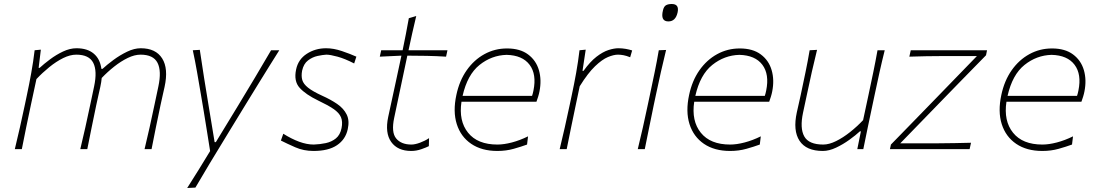

<svg xmlns="http://www.w3.org/2000/svg" viewBox="-20 -745 5484 959"><path d="M54 0Q67.5 -56.5 79.5 -108.8Q91.5 -161 104 -221L114.5 -271Q126 -324.5 136.2 -381.5Q146.5 -438.5 153 -494L184 -497L173 -406H178Q199 -425.5 229.8 -448.5Q260.5 -471.5 295 -487.8Q329.5 -504 362 -504Q416.5 -504 448.2 -477.2Q480 -450.5 486.5 -401H492Q514 -421.5 546.5 -445.5Q579 -469.5 614.8 -486.8Q650.5 -504 683 -504Q758 -504 790 -453.2Q822 -402.5 802 -311Q797.5 -290.5 792.8 -270Q788 -249.5 782 -221Q769 -160 758.5 -108.2Q748 -56.5 737 0H702Q715.5 -56.5 727.2 -108.5Q739 -160.5 751.5 -221L771 -313Q787.5 -390.5 766.8 -431.2Q746 -472 682 -472Q652 -472 618 -455.5Q584 -439 550.5 -412.5Q517 -386 488 -355.5Q486.5 -336.5 481 -311Q476.5 -290.5 471.8 -270Q467 -249.5 461 -221Q448.5 -161 437.8 -108.8Q427 -56.5 416 0H381Q394.5 -56.5 406.2 -108.5Q418 -160.5 430.5 -221L450 -313Q466.5 -390.5 445.8 -431.2Q425 -472 361 -472Q330 -472 295.2 -454.8Q260.5 -437.5 226 -409.5Q191.5 -381.5 162 -350L134.5 -222Q121.5 -161 110.8 -108.8Q100 -56.5 89 0Z M915 194Q944 148 973 101.8Q1002 55.5 1029.5 9.5Q1021.5 -39 1013.8 -89.2Q1006 -139.5 998 -187L983 -276Q974 -329.5 964.2 -385.2Q954.5 -441 943 -494L978 -496Q988.5 -424 999.5 -355.2Q1010.5 -286.5 1022.5 -214L1052 -35H1058L1168 -215.5Q1211.5 -287 1252.5 -355.8Q1293.5 -424.5 1334 -494H1375Q1349.5 -453.5 1326.2 -416.2Q1303 -379 1275.5 -334.5Q1248 -290 1210 -228L1125 -89Q1066.5 6.5 1027 72.2Q987.5 138 956 192Z M1546 9Q1496.5 9 1454.5 -9.5Q1412.5 -28 1383 -43L1395 -77Q1435.5 -51.5 1474 -37.2Q1512.5 -23 1547 -23Q1578 -24 1607.2 -30.2Q1636.5 -36.5 1657.8 -53.8Q1679 -71 1686 -105Q1692.5 -137.5 1683 -159.8Q1673.5 -182 1645.5 -201Q1617.5 -220 1569 -243Q1507 -273 1476.8 -306.2Q1446.5 -339.5 1459 -398Q1469.5 -448.5 1512.2 -476.2Q1555 -504 1609 -504Q1646.5 -504 1688.2 -489.8Q1730 -475.5 1760 -462L1749 -428Q1702.5 -452 1665.8 -462Q1629 -472 1610 -472Q1591.5 -471 1566 -465.5Q1540.5 -460 1518.5 -443.2Q1496.5 -426.5 1489 -392Q1484 -365.5 1489.8 -345.5Q1495.5 -325.5 1518.8 -307Q1542 -288.5 1589 -267Q1631.5 -248 1664 -225.8Q1696.5 -203.5 1711.5 -173.2Q1726.5 -143 1717 -100Q1706 -48.5 1663.2 -19.8Q1620.5 9 1546 9Z M2034 9Q1966 9 1934 -36Q1902 -81 1919 -161Q1939.5 -257 1957 -336.5Q1974.5 -416 1985 -467L1877 -462L1884 -494H1991Q1999.5 -536 2007.2 -574.5Q2015 -613 2022 -654L2059 -665Q2047 -615.5 2038.8 -578Q2030.5 -540.5 2020.5 -494H2215L2208 -462Q2160.5 -465 2111.2 -466Q2062 -467 2014.5 -467L1949 -157Q1933.5 -84.5 1958.5 -53.8Q1983.5 -23 2035 -23Q2052.5 -23 2077.8 -32.2Q2103 -41.5 2123 -55L2122 -15Q2109.5 -8.5 2084.5 0.2Q2059.5 9 2034 9Z M2464.5 9Q2386 9 2333.8 -26.5Q2281.5 -62 2261.5 -125Q2241.5 -188 2259.5 -271Q2274.5 -342 2311 -394Q2347.5 -446 2399.5 -474.5Q2451.5 -503 2512.5 -503Q2577.5 -503 2617.5 -473.2Q2657.5 -443.5 2671.8 -394.5Q2686 -345.5 2674.5 -288Q2672.5 -277 2668 -262.2Q2663.5 -247.5 2659.5 -237H2285Q2270.5 -141 2318 -82Q2365.5 -23 2464.5 -23Q2497 -23 2537 -33.5Q2577 -44 2617.5 -64L2612.5 -23Q2584 -12.5 2546 -1.8Q2508 9 2464.5 9ZM2510.5 -471Q2435.5 -469 2375 -420.5Q2314.5 -372 2290.5 -266H2637.5Q2642 -279.5 2644.5 -293Q2661 -374 2625.2 -421.5Q2589.5 -469 2510.5 -471Z M2775.5 0Q2789 -56.5 2800.8 -108Q2812.5 -159.5 2825.5 -221L2836 -270.5Q2847.5 -324 2857.8 -381.2Q2868 -438.5 2874.5 -494L2905.5 -497L2889.5 -391H2894.5Q2927.5 -437 2959.2 -461.5Q2991 -486 3019 -495Q3047 -504 3068.5 -504Q3087.5 -504 3105.8 -500.8Q3124 -497.5 3137.5 -493L3127.5 -459Q3109 -466.5 3094.5 -469.2Q3080 -472 3066.5 -472Q3045.5 -472 3016.5 -460Q2987.5 -448 2952 -414Q2916.5 -380 2875.5 -314L2856 -221.5Q2843 -160.5 2832.5 -108.5Q2822 -56.5 2810.5 0Z M3165.5 0Q3179 -56.5 3191 -108.5Q3203 -160.5 3215.5 -221L3226 -270.5Q3239 -332 3250 -385Q3261 -438 3270.5 -494L3307 -495.5Q3293 -439 3281.2 -386.2Q3269.5 -333.5 3256 -270.5L3245.5 -221Q3233 -160.5 3222.5 -108.5Q3212 -56.5 3200.5 0ZM3318.5 -638Q3277.5 -638 3291.5 -694Q3296 -713 3306.8 -719Q3317.5 -725 3335.5 -725Q3373.5 -725 3364.5 -683Q3354.5 -638 3318.5 -638Z M3627 9Q3548.5 9 3496.2 -26.5Q3444 -62 3424 -125Q3404 -188 3422 -271Q3437 -342 3473.5 -394Q3510 -446 3562 -474.5Q3614 -503 3675 -503Q3740 -503 3780 -473.2Q3820 -443.5 3834.2 -394.5Q3848.5 -345.5 3837 -288Q3835 -277 3830.5 -262.2Q3826 -247.5 3822 -237H3447.5Q3433 -141 3480.5 -82Q3528 -23 3627 -23Q3659.5 -23 3699.5 -33.5Q3739.5 -44 3780 -64L3775 -23Q3746.5 -12.5 3708.5 -1.8Q3670.5 9 3627 9ZM3673 -471Q3598 -469 3537.5 -420.5Q3477 -372 3453 -266H3800Q3804.5 -279.5 3807 -293Q3823.5 -374 3787.8 -421.5Q3752 -469 3673 -471Z M4090 9Q4007 9 3973.5 -41.8Q3940 -92.5 3960 -184Q3964.5 -204.5 3969.2 -224.8Q3974 -245 3979.5 -271Q3992.5 -332.5 4003.5 -385.2Q4014.5 -438 4024 -494L4061 -496Q4047 -440 4035 -386.2Q4023 -332.5 4010 -271L3991 -182Q3974.5 -105 3997 -64Q4019.5 -23 4092 -23Q4121 -23 4156 -40.2Q4191 -57.5 4226.2 -85.5Q4261.5 -113.5 4291 -145L4318 -271Q4331 -332 4342 -385Q4353 -438 4363 -494H4399Q4385 -438 4373.2 -384.8Q4361.5 -331.5 4348.5 -270.5L4338 -221Q4325 -160 4314.2 -108.2Q4303.5 -56.5 4292 0H4262L4280 -89H4275Q4254 -69.5 4222.5 -46.8Q4191 -24 4156 -7.5Q4121 9 4090 9Z M4425 0 4430 -23Q4489.5 -84 4545.5 -141.5Q4601.5 -199 4650 -249L4859.5 -465H4763Q4733.5 -465 4692.5 -465Q4651.5 -465 4607 -464.2Q4562.5 -463.5 4522 -462L4529 -494H4910L4905 -469Q4878.5 -442 4842.8 -405.5Q4807 -369 4768.8 -329.8Q4730.5 -290.5 4696 -255L4476.5 -29H4595Q4625 -29 4665.8 -29.2Q4706.5 -29.5 4749.5 -30.2Q4792.5 -31 4830 -32L4823 0Z M5186.5 9Q5108 9 5055.8 -26.5Q5003.5 -62 4983.5 -125Q4963.5 -188 4981.5 -271Q4996.5 -342 5033 -394Q5069.5 -446 5121.5 -474.5Q5173.5 -503 5234.5 -503Q5299.5 -503 5339.5 -473.2Q5379.5 -443.5 5393.8 -394.5Q5408 -345.5 5396.5 -288Q5394.5 -277 5390 -262.2Q5385.5 -247.5 5381.5 -237H5007Q4992.5 -141 5040 -82Q5087.5 -23 5186.5 -23Q5219 -23 5259 -33.5Q5299 -44 5339.5 -64L5334.5 -23Q5306 -12.5 5268 -1.8Q5230 9 5186.5 9ZM5232.5 -471Q5157.5 -469 5097 -420.5Q5036.5 -372 5012.5 -266H5359.5Q5364 -279.5 5366.5 -293Q5383 -374 5347.2 -421.5Q5311.5 -469 5232.5 -471Z"/></svg>

Font: Commissioner Flair Thin
Style: Italic
Weight: 100
Italic angle: -12°
Designer: Kostas Bartsokas
Foundry: Kostas Bartsokas
Version: Version 1.000; ttfautohint (v1.8.3)